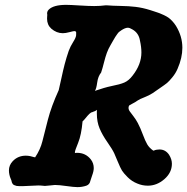

<svg xmlns="http://www.w3.org/2000/svg" viewBox="-20 -767 768 787"><path d="M205.1 -8.8Q199.2 -8.8 185.1 -6.8Q170.9 -4.9 164.1 -4.9Q146.5 -6.8 137.7 -6.8Q127 -6.8 104.5 -5.4Q82 -3.9 71.3 -3.9Q55.7 -3.9 47.9 -4.9Q36.1 -7.8 32.2 -12.7Q28.3 -17.6 26.4 -28.3Q26.4 -29.3 23.4 -35.6Q20.5 -42 18.6 -50.8Q16.6 -59.6 16.6 -68.4Q16.6 -89.8 32.2 -106.4Q53.7 -128.9 85.9 -128.9Q94.7 -128.9 104 -127Q113.3 -125 119.1 -123L124 -122.1Q145.5 -154.3 153.8 -188Q162.1 -221.7 176.3 -276.4Q190.4 -331.1 220.7 -397.5Q225.6 -417 231.9 -447.3Q238.3 -477.5 245.1 -503.9Q252 -530.3 261.7 -558.6Q268.6 -577.1 279.8 -594.7Q291 -612.3 292 -622.1Q293 -635.7 291 -637.7Q287.1 -639.6 285.2 -639.6Q281.2 -639.6 265.1 -635.3Q249 -630.9 237.3 -630.9Q211.9 -630.9 190.4 -649.4Q172.9 -665 172.9 -690.4Q172.9 -694.3 173.3 -699.7Q173.8 -705.1 173.8 -706.1Q170.9 -718.8 179.7 -727.5Q199.2 -747.1 251 -747.1Q267.6 -747.1 306.2 -744.6Q344.7 -742.2 366.2 -742.2Q390.6 -742.2 412.1 -745.1H418.9Q440.4 -743.2 474.1 -742.7Q507.8 -742.2 536.1 -738.8Q564.5 -735.4 595.7 -725.6Q599.6 -724.6 613.8 -719.7Q627.9 -714.8 633.8 -712.9Q639.6 -710.9 651.9 -705.1Q664.1 -699.2 670.9 -694.3Q677.7 -689.5 686 -680.7Q694.3 -671.9 701.2 -661.1Q727.5 -618.2 727.5 -571.3Q727.5 -530.3 708 -485.4Q700.2 -466.8 686.5 -450.2Q672.9 -433.6 664.6 -426.8Q656.2 -419.9 633.3 -404.3Q610.4 -388.7 606.4 -385.7Q591.8 -376 571.8 -368.2Q551.8 -360.4 544.9 -355.5Q534.2 -347.7 523.9 -342.8Q513.7 -337.9 511.2 -335.9Q508.8 -334 507.8 -331.1Q507.8 -330.1 507.3 -328.1Q506.8 -326.2 506.8 -325.2Q506.8 -317.4 512.2 -310.1Q517.6 -302.7 527.3 -290Q537.1 -277.3 544.9 -262.7Q555.7 -242.2 565.4 -215.8Q575.2 -189.5 583.5 -175.3Q591.8 -161.1 608.4 -149.4L612.3 -150.4Q616.2 -152.3 622.1 -153.3Q627.9 -154.3 633.8 -154.3Q658.2 -154.3 672.9 -132.8Q684.6 -114.3 684.6 -95.7Q684.6 -59.6 653.8 -32.7Q623 -5.9 585.9 -5.9Q563.5 -5.9 543 -14.6Q520.5 -23.4 503.4 -40.5Q486.3 -57.6 480 -67.9Q473.6 -78.1 461.9 -106.4Q450.2 -134.8 448.2 -138.7Q440.4 -155.3 419.9 -184.6Q399.4 -213.9 388.2 -240.7Q377 -267.6 377 -300.8V-314.5V-316.4H376Q372.1 -311.5 361.3 -308.6L359.4 -307.6Q352.5 -306.6 345.7 -299.8Q338.9 -293 331.1 -283.2Q323.2 -273.4 318.4 -269.5Q313.5 -213.9 300.3 -181.6Q287.1 -149.4 287.1 -143.6V-139.6Q289.1 -140.6 295.9 -140.6Q331.1 -140.6 352.5 -113.3Q364.3 -97.7 364.3 -78.1Q364.3 -65.4 357.4 -46.9Q350.6 -28.3 350.6 -26.4Q347.7 -10.7 334 -5.9Q316.4 0 297.9 0Q283.2 0 252.4 -4.4Q221.7 -8.8 205.1 -8.8ZM369.1 -394.5Q370.1 -394.5 379.4 -397.9Q388.7 -401.4 405.3 -406.2Q421.9 -411.1 436.5 -414.1Q471.7 -420.9 489.7 -428.7Q507.8 -436.5 523.4 -457Q559.6 -502.9 559.6 -551.8Q559.6 -574.2 553.7 -600.6Q548.8 -631.8 522.5 -646.5Q511.7 -653.3 503.9 -653.3Q498 -653.3 491.2 -650.4Q484.4 -647.5 478.5 -643.6Q472.7 -639.6 468.8 -636.7Q464.8 -633.8 460 -626.5Q455.1 -619.1 452.6 -615.7Q450.2 -612.3 443.4 -600.1Q436.5 -587.9 433.6 -583Q423.8 -566.4 418 -550.3Q412.1 -534.2 406.2 -510.7Q400.4 -487.3 394.5 -469.7Q381.8 -454.1 378.4 -428.7Q375 -403.3 369.1 -394.5Z"/></svg>

Font: Essays1743
Style: BoldItalic
Weight: 700
Italic angle: -10°
Designer: Based on the typeface in a 1743 English translation of the essays of Montaigne.  PostScript/TrueType font designed by Jo
Version: Version 002.100